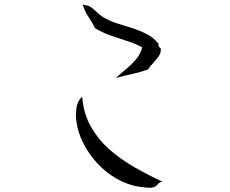

<svg xmlns="http://www.w3.org/2000/svg" viewBox="-20 -785 1040 867"><path d="M713 35Q699 38 691.5 48Q684 58 671 61Q659 64 638.5 62Q618 60 607 58H606Q554 49 506 21.5Q458 -6 420 -47Q382 -88 357 -136.5Q332 -185 325 -236Q321 -264 325 -296Q329 -328 351 -349Q357 -272 390.5 -213Q424 -154 475.5 -109Q527 -64 588.5 -29Q650 6 713 35ZM706 -568Q708 -547 697 -531.5Q686 -516 673 -502Q666 -494 659.5 -486.5Q653 -479 648 -471Q610 -458 575.5 -450.5Q541 -443 503 -433Q525 -453 550 -473.5Q575 -494 595 -518Q615 -542 622 -571Q594 -587 556.5 -599Q519 -611 480 -624.5Q441 -638 409 -658Q396 -684 380 -708Q364 -732 354 -762Q355 -765 356.5 -764.5Q358 -764 358 -762Q377 -762 390 -753Q403 -744 415 -732Q427 -720 442 -710Q472 -691 507 -680Q542 -669 577 -658Q612 -647 643 -631Q674 -615 696 -587Q694 -580 699.5 -572Q705 -564 706 -568Z"/></svg>

Font: Yuji Mai
Style: Regular
Weight: 400
Designer: Kataoka Yuji
Foundry: Kinuta Font Factory
Version: Version 3.002